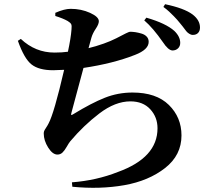

<svg xmlns="http://www.w3.org/2000/svg" viewBox="-20 -839 1040 913"><path d="M666 -742 676 -755Q769 -728 809 -692Q837 -665 837 -635Q837 -619 826.5 -609Q816 -599 800 -599Q780 -600 755 -638Q707 -707 666 -742ZM243 -763V-778Q286 -797 316 -797Q366 -797 408 -778Q450 -759 450 -738Q450 -724 435.5 -702.5Q421 -681 415 -661Q413 -655 408.5 -637.5Q404 -620 401 -610Q480 -630 533 -657Q591 -688 598 -688Q611 -688 624 -686Q637 -684 652.5 -679.5Q668 -675 677.5 -665Q687 -655 687 -640Q687 -603 622 -578Q518 -537 377 -516Q372 -495 320 -304Q317 -294 319 -292.5Q321 -291 330 -297Q415 -349 478 -374Q541 -399 610 -399Q723 -399 783 -340Q843 -281 843 -195Q843 -101 765 -40Q687 21 571.5 41.5Q456 62 324 49L322 28Q439 19 540 -21Q729 -89 729 -229Q729 -282 694.5 -319.5Q660 -357 600 -357Q528 -357 452.5 -299.5Q377 -242 314 -167Q308 -160 297.5 -141.5Q287 -123 277 -113.5Q267 -104 253 -104Q230 -104 209 -137.5Q188 -171 188 -204Q188 -211 190 -216Q192 -221 199 -231.5Q206 -242 211 -252Q237 -300 285 -507Q251 -505 233 -505Q165 -505 130 -532.5Q95 -560 65 -645L79 -654Q148 -589 239 -589Q275 -589 303 -593Q317 -658 320 -699Q322 -717 318.5 -724Q315 -731 302 -739Q279 -752 243 -763ZM757 -806 765 -819Q856 -800 896 -770Q931 -743 931 -708Q931 -692 922 -682.5Q913 -673 897 -673Q888 -673 879 -679Q870 -685 865.5 -691Q861 -697 848 -714Q847 -715 837 -727.5Q827 -740 822 -745.5Q817 -751 806.5 -762Q796 -773 784 -784Q772 -795 757 -806Z"/></svg>

Font: Swei Spring CJKtc
Style: Bold
Weight: 700
Version: Version 1.021